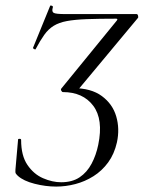

<svg xmlns="http://www.w3.org/2000/svg" viewBox="-20 -677 530 709"><path d="M187.4 12Q148.4 12 107.7 1.6Q67 -8.8 46.2 -27.4Q41 -32.4 38.5 -36.1Q36 -39.8 37 -50.6L46.8 -162.2Q47 -164.4 52.5 -164.4Q58 -164.4 58 -160.2Q58 -102.2 81.3 -68Q104.6 -33.8 139 -18.9Q173.4 -4 205.8 -4Q246.8 -4 274.1 -22.4Q301.4 -40.8 318.2 -72.5Q335 -104.2 342.8 -142.4Q362.2 -236.2 324.2 -286.6Q286.2 -337 212 -337Q209.2 -337 206.4 -342Q203.6 -347 206.6 -350.2L411.4 -601.2Q416.4 -608 408.8 -608Q344.4 -608 300.1 -606.3Q255.8 -604.6 226.9 -599.2Q198 -593.8 178.3 -581.7Q158.6 -569.6 143.5 -548.4Q128.4 -527.2 111 -494.6Q110 -493.6 105.5 -496.1Q101 -498.6 102 -500.6L165.2 -655.4Q166.2 -657.6 171.2 -655.9Q176.2 -654.2 175.2 -650.2Q170.2 -634.2 178.2 -629.6Q186.2 -625 221 -625Q249 -625 272.7 -625Q296.4 -625 323.5 -625Q350.6 -625 388.7 -625Q426.8 -625 484.4 -625Q488.2 -625 489.8 -618.9Q491.4 -612.8 489.2 -610.6L265.8 -342.4L249.8 -351.6Q316.4 -351.6 356.1 -322.3Q395.8 -293 409.2 -247.2Q422.6 -201.4 411.8 -151.4Q402 -108 379.2 -77Q356.4 -46 325.1 -26.3Q293.8 -6.6 258.2 2.7Q222.6 12 187.4 12Z"/></svg>

Font: Cormorant Light
Style: Italic
Weight: 300
Italic angle: -10°
Designer: Christian Thalmann (Catharsis Fonts)
Foundry: Catharsis Fonts
Version: Version 4.000